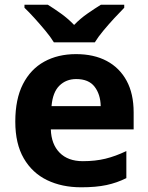

<svg xmlns="http://www.w3.org/2000/svg" viewBox="-20 -786 631 816"><path d="M303 -556Q379 -556 433.5 -527Q488 -498 518 -443Q548 -388 548 -308V-236H196Q198 -173 233.5 -137Q269 -101 332 -101Q385 -101 428 -111.5Q471 -122 517 -144V-29Q477 -9 432.5 0.5Q388 10 325 10Q243 10 180 -20.5Q117 -51 81 -113Q45 -175 45 -269Q45 -365 77.5 -428.5Q110 -492 168 -524Q226 -556 303 -556ZM304 -450Q261 -450 232.5 -422Q204 -394 199 -335H408Q407 -385 382 -417.5Q357 -450 304 -450ZM209 -606Q195 -629 172.5 -656Q150 -683 126.5 -709Q103 -735 84 -753V-766H183Q209 -750 239 -728.5Q269 -707 295 -680Q321 -707 352 -728.5Q383 -750 409 -766H508V-753Q490 -735 466 -709Q442 -683 419.5 -656Q397 -629 383 -606Z"/></svg>

Font: Noto Sans Canadian Aboriginal
Style: Regular
Weight: 400
Designer: Monotype Design Team, Typotheque's Kevin King
Foundry: Monotype Imaging Inc.
Version: Version 2.002